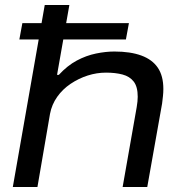

<svg xmlns="http://www.w3.org/2000/svg" viewBox="-20 -744 723 764"><path d="M31 0 158 -724H256L207 -446H214Q248 -483 285.5 -503Q323 -523 362 -531Q401 -539 435 -539Q499 -539 542.5 -523Q586 -507 608 -474.5Q630 -442 630 -390Q630 -376 628.5 -362Q627 -348 625 -332L566 0H468L524 -318Q526 -330 527 -340Q528 -350 528 -359Q528 -399 512 -419.5Q496 -440 467.5 -447.5Q439 -455 402 -455Q365 -455 329 -443.5Q293 -432 261 -410.5Q229 -389 207.5 -358.5Q186 -328 179 -291L129 0ZM57 -587 69 -652H493L481 -587Z"/></svg>

Font: Archivo Expanded
Style: Italic
Weight: 400
Width: 7
Italic angle: -10°
Designer: Hector Gatti
Foundry: Omnibus-Type
Version: Version 2.001